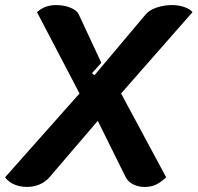

<svg xmlns="http://www.w3.org/2000/svg" viewBox="-25 -729 780 758"><path d="M-5 -29 289 -360 121 -681Q152 -709 196 -709Q228 -709 253.5 -698.5Q279 -688 286 -672L375 -481L338 -440L348 -432L550 -672Q564 -689 593 -699Q622 -709 654 -709Q680 -709 703 -701Q726 -693 735 -681L453 -360L631 -29Q608 -8 589.5 0.5Q571 9 546 9Q520 9 500 -1.5Q480 -12 471 -30L361 -252L171 -30Q155 -11 131.5 -1Q108 9 82 9Q54 9 31 -1Q8 -11 -5 -29Z"/></svg>

Font: K2D ExtraBold
Style: Italic
Weight: 800
Italic angle: -10°
Designer: Katatrad Aksorn Co.,Ltd.
Foundry: Cadson Demak Co.,Ltd.
Version: Version 1.000; ttfautohint (v1.6)